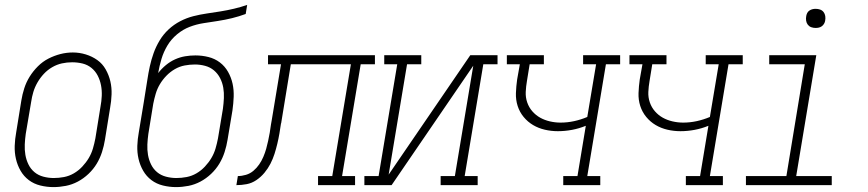

<svg xmlns="http://www.w3.org/2000/svg" viewBox="-20 -755 3540 783"><path d="M198 8Q171 8 144.5 1.5Q118 -5 97.5 -20.5Q77 -36 64 -58.5Q51 -81 45 -107Q39 -133 40 -160.5Q41 -188 46 -215L67 -345Q71 -370 79 -395Q87 -420 101 -442.5Q115 -465 134.5 -484.5Q154 -504 177.5 -516Q201 -528 226 -534.5Q251 -541 277 -541Q304 -541 330 -533Q356 -525 377 -510Q398 -495 411 -472Q424 -449 430 -423.5Q436 -398 435 -370Q434 -342 429 -315L408 -185Q404 -160 396 -135Q388 -110 374.5 -87.5Q361 -65 341 -46Q321 -27 297.5 -14.5Q274 -2 248.5 3Q223 8 198 8ZM199 -29Q220 -29 241 -33Q262 -37 281 -48Q300 -59 315.5 -75.5Q331 -92 342 -110.5Q353 -129 359 -149.5Q365 -170 369 -191L390 -321Q394 -342 395 -364Q396 -386 392 -407Q388 -428 378.5 -446.5Q369 -465 353 -478Q337 -491 316.5 -496Q296 -501 274 -501Q253 -501 232.5 -496.5Q212 -492 193 -481Q174 -470 159 -454Q144 -438 133 -419Q122 -400 116 -380Q110 -360 107 -339L85 -209Q82 -188 81 -166Q80 -144 83.5 -123.5Q87 -103 96 -84.5Q105 -66 120.5 -53Q136 -40 157 -34.5Q178 -29 199 -29Z M698 8Q671 8 644.5 1.5Q618 -5 597.5 -20.5Q577 -36 564 -58.5Q551 -81 545 -107Q539 -133 540 -160.5Q541 -188 546 -215L566 -336Q570 -360 573.5 -383Q577 -406 581 -430Q585 -457 591 -484.5Q597 -512 606.5 -538.5Q616 -565 631 -590Q646 -615 667.5 -635Q689 -655 715 -668.5Q741 -682 768.5 -689Q796 -696 823.5 -700Q851 -704 879 -708.5Q907 -713 934.5 -719.5Q962 -726 988 -735L982 -698Q955 -688 926.5 -681Q898 -674 868.5 -669.5Q839 -665 810 -660.5Q781 -656 753.5 -645.5Q726 -635 702 -615Q678 -595 662.5 -569Q647 -543 638.5 -514.5Q630 -486 625 -457Q639 -475 656.5 -489.5Q674 -504 694 -513Q714 -522 735 -525.5Q756 -529 777 -529Q804 -529 830 -522.5Q856 -516 876.5 -500.5Q897 -485 910 -462Q923 -439 928.5 -413.5Q934 -388 933 -360.5Q932 -333 928 -305L908 -185Q904 -160 896 -135Q888 -110 874.5 -87.5Q861 -65 841 -46Q821 -27 797.5 -14.5Q774 -2 748.5 3Q723 8 698 8ZM699 -29Q720 -29 741 -33Q762 -37 781 -48Q800 -59 815.5 -75.5Q831 -92 842 -110.5Q853 -129 859 -149.5Q865 -170 869 -191L889 -311Q892 -333 893 -355Q894 -377 890.5 -397.5Q887 -418 877.5 -436.5Q868 -455 852.5 -468Q837 -481 816.5 -486.5Q796 -492 775 -492Q754 -492 733 -488Q712 -484 693 -473Q674 -462 658.5 -446Q643 -430 632 -411.5Q621 -393 615 -372.5Q609 -352 605 -332L585 -209Q582 -188 581 -166Q580 -144 583.5 -123.5Q587 -103 596 -84.5Q605 -66 620.5 -53Q636 -40 657 -34.5Q678 -29 699 -29Z M944 0 950 -37Q966 -37 983 -42Q1000 -47 1013.5 -58.5Q1027 -70 1037 -84.5Q1047 -99 1054 -115.5Q1061 -132 1065.5 -148Q1070 -164 1073.5 -180.5Q1077 -197 1080 -213.5Q1083 -230 1085 -247Q1086 -251 1086.5 -255.5Q1087 -260 1088 -264L1126 -493H1073V-530H1509V-493H1451L1375 -37H1428V0H1277V-37H1335L1411 -493H1166L1127 -255Q1127 -254 1127 -254Q1127 -254 1127 -253L1126 -252Q1123 -231 1119.5 -210.5Q1116 -190 1111 -169Q1106 -148 1099.5 -127.5Q1093 -107 1083 -87.5Q1073 -68 1058.5 -50.5Q1044 -33 1025.5 -20.5Q1007 -8 986 -4Q965 0 944 0Z M1466 0V-37H1524L1600 -493H1547V-530H1698V-493H1640L1565 -43L1898 -530H2009V-493H1951L1875 -37H1928V0H1777V-37H1835L1910 -487L1577 0Z M2277 0V-37H2335L2369 -242Q2342 -231 2313 -225.5Q2284 -220 2255 -220Q2228 -220 2202 -226Q2176 -232 2154 -245Q2132 -258 2115.5 -278Q2099 -298 2091 -323Q2083 -348 2084 -375.5Q2085 -403 2089 -431L2100 -493H2047V-530H2198V-493H2140L2129 -425Q2125 -402 2124 -380Q2123 -358 2130 -337.5Q2137 -317 2151 -301Q2165 -285 2183 -275Q2201 -265 2222.5 -260Q2244 -255 2266 -255Q2294 -255 2321.5 -261Q2349 -267 2375 -278L2411 -493H2358V-530H2509V-493H2451L2375 -37H2428V0Z M2777 0V-37H2835L2869 -242Q2842 -231 2813 -225.5Q2784 -220 2755 -220Q2728 -220 2702 -226Q2676 -232 2654 -245Q2632 -258 2615.5 -278Q2599 -298 2591 -323Q2583 -348 2584 -375.5Q2585 -403 2589 -431L2600 -493H2547V-530H2698V-493H2640L2629 -425Q2625 -402 2624 -380Q2623 -358 2630 -337.5Q2637 -317 2651 -301Q2665 -285 2683 -275Q2701 -265 2722.5 -260Q2744 -255 2766 -255Q2794 -255 2821.5 -261Q2849 -267 2875 -278L2911 -493H2858V-530H3009V-493H2951L2875 -37H2928V0Z M3022 0V-37H3187L3262 -493H3117V-530H3309L3227 -37H3372V0ZM3306 -641Q3297 -641 3288.5 -644Q3280 -647 3274.5 -654Q3269 -661 3267.5 -670.5Q3266 -680 3268 -690Q3269 -696 3272 -702Q3275 -708 3281 -712Q3287 -716 3293.5 -717.5Q3300 -719 3306 -719Q3316 -719 3324.5 -716Q3333 -713 3338.5 -706Q3344 -699 3345.5 -689.5Q3347 -680 3345 -670Q3344 -664 3340.5 -658Q3337 -652 3331.5 -648Q3326 -644 3319.5 -642.5Q3313 -641 3306 -641Z"/></svg>

Font: Iosevka Slab XLtObl
Style: Regular
Weight: 200
Italic angle: -9°
Monospace: yes
Designer: Belleve Invis
Foundry: Belleve Invis
Version: Version 11.1.1; ttfautohint (v1.8.3)